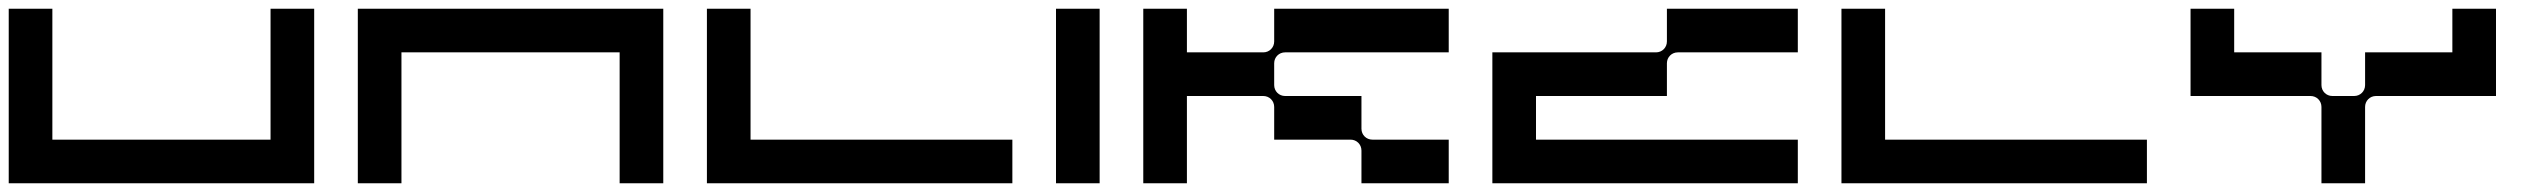

<svg xmlns="http://www.w3.org/2000/svg" viewBox="-20 -420 5840 440"><path d="M600 -400V-100H100V-400H0V0H700V-400Z M1500 -400H800V0H900V-300H1400V0H1500Z M1700 -100V-400H1600V0H2300V-100Z M2400 -400V0H2500V-400Z M2925 -300H3300V-400H2900V-325C2900 -311 2889 -300 2875 -300H2700V-400H2600V0H2700V-200H2875C2889 -200 2900 -189 2900 -175V-100H3075C3089 -100 3100 -89 3100 -75V0H3300V-100H3125C3111 -100 3100 -111 3100 -125V-200H2925C2911 -200 2900 -211 2900 -225V-275C2900 -289 2911 -300 2925 -300Z M3800 -200V-275C3800 -289 3811 -300 3825 -300H4100V-400H3800V-325C3800 -311 3789 -300 3775 -300H3400V0H4100V-100H3500V-200Z M4300 -100V-400H4200V0H4900V-100Z M5600 -400V-300H5400V-225C5400 -211 5389 -200 5375 -200H5325C5311 -200 5300 -211 5300 -225V-300H5100V-400H5000V-200H5275C5289 -200 5300 -189 5300 -175V0H5400V-175C5400 -189 5411 -200 5425 -200H5700V-400Z"/></svg>

Font: Broadcast
Style: Regular
Weight: 400
Designer: Mıchael Chrıstophersson
Foundry: Aeriform
Version: Version 1.000;PS 001.000;hotconv 1.0.88;makeotf.lib2.5.64775